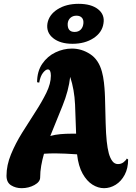

<svg xmlns="http://www.w3.org/2000/svg" viewBox="-20 -980 710 1004"><path d="M93 4Q62 4 38 -11Q14 -26 14 -61Q14 -116 37.5 -173Q61 -230 95.5 -285.5Q130 -341 164.5 -394Q199 -447 222.5 -495Q246 -543 246 -584Q246 -617 230 -617Q219 -617 205 -599.5Q191 -582 185 -548L174 -550Q174 -607 201 -646.5Q228 -686 270 -706Q312 -726 356 -726Q407 -726 451.5 -697Q496 -668 513 -605Q520 -580 523.5 -549Q527 -518 528 -495.5Q529 -473 529 -473Q531 -392 532.5 -336Q534 -280 538 -242Q542 -204 549 -178Q556 -153 567.5 -137.5Q579 -122 597 -122Q614 -122 626.5 -132Q639 -142 643 -151L650 -146Q650 -100 632 -66Q614 -32 585 -14Q556 4 524 4Q493 4 463.5 -14.5Q434 -33 412 -72Q390 -111 383 -173Q352 -175 322.5 -176.5Q293 -178 269 -178Q253 -178 238.5 -177.5Q224 -177 210 -176Q201 -145 195.5 -113.5Q190 -82 190 -52Q190 -29 160 -12.5Q130 4 93 4ZM243 -269Q268 -276 296 -278.5Q324 -281 356 -281H378Q376 -355 372.5 -433Q369 -511 347 -578Q339 -506 307 -427Q275 -348 243 -269ZM359 -751Q295 -751 258 -780.5Q221 -810 228 -857Q236 -903 281 -931.5Q326 -960 391 -960Q457 -960 493 -931.5Q529 -903 521 -857Q514 -810 469 -780.5Q424 -751 359 -751ZM370 -813Q390 -813 402 -825Q414 -837 416 -857Q418 -877 408 -887.5Q398 -898 380 -898Q361 -898 348.5 -887Q336 -876 334 -857Q332 -813 370 -813Z"/></svg>

Font: Agbalumo
Style: Regular
Weight: 400
Designer: Raphael Alegbeleye
Foundry: Sorkin Type Co.
Version: Version 1.000; ttfautohint (v1.8.4)